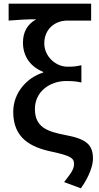

<svg xmlns="http://www.w3.org/2000/svg" viewBox="-20 -817 538 1045"><path d="M420 208C467 143 486 82 486 47C486 -31 448 -61 336 -82C236 -101 170 -125 170 -224C170 -319 252 -376 340 -376C369 -376 392 -375 423 -368V-462C392 -455 378 -454 347 -454C283 -454 221 -510 221 -581C221 -658 278 -705 347 -705H476V-797H27V-705C93 -710 122 -712 177 -712C129 -685 105 -643 105 -585C105 -509 147 -453 215 -426V-422C127 -395 52 -313 52 -208C52 -64 148 -15 264 9C360 30 383 42 383 75C383 105 366 126 329 174Z"/></svg>

Font: Spoqa Han Sans Neo Medium
Style: Regular
Weight: 500
Designer: [Spoqa Han Sans Neo] Dong-huui Kim  Younghwa Kang  Yujin Lee  [Noto Sans] Ryoko NISHIZUKA  (kana & ideographs); Paul D. 
Foundry: Spoqa (http://www.spoqa-han-sans.com)
Version: Version 1.000